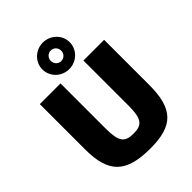

<svg xmlns="http://www.w3.org/2000/svg" viewBox="-270 -1088 1233 1233"><g transform="rotate(-45 347.0 -471.0)"><path d="M348 -956C281 -956 224 -903 224 -836C224 -768 280 -715 348 -715C416 -715 472 -768 472 -836C472 -903 415 -956 348 -956ZM348 -884C374 -884 395 -863 395 -836C395 -808 374 -788 348 -788C322 -788 301 -808 301 -836C301 -863 322 -884 348 -884ZM639 -690H451V-280C451 -162 427 -130 347 -130C267 -130 243 -162 243 -280V-690H55V-280C55 -65 135 14 357 14C564 14 639 -65 639 -280Z"/></g></svg>

Font: Exo 2 Extra Bold
Style: Regular
Weight: 800
Designer: Natanael Gama
Version: Version 1.001;PS 001.001;hotconv 1.0.88;makeotf.lib2.5.64775